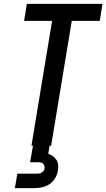

<svg xmlns="http://www.w3.org/2000/svg" viewBox="-20 -755 551 995"><path d="M143 0 250 -647H105L119 -735H511L497 -647H352L245 0ZM57 220 70 145H170Q177 145 183.5 144Q190 143 196 139.5Q202 136 206 130Q210 124 211 117Q212 111 210 104.5Q208 98 203.5 93.5Q199 89 192.5 87.5Q186 86 179 86H136L151 0H237L230 42Q243 46 254 54Q265 62 272.5 73.5Q280 85 281.5 99.5Q283 114 280 129Q277 149 266 168Q255 187 237 199Q219 211 198 215.5Q177 220 157 220Z"/></svg>

Font: Iosevka Term Curly Semibold
Style: Italic
Weight: 600
Italic angle: -9°
Designer: Belleve Invis
Foundry: Belleve Invis
Version: Version 32.3.0